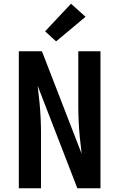

<svg xmlns="http://www.w3.org/2000/svg" viewBox="-20 -1010 640 1030"><path d="M81 0V-735H205L418 -185L408 -275Q404 -317 402 -358.5Q400 -400 400 -441V-735H519V0H395L182 -550L192 -460Q196 -418 198 -376.5Q200 -335 200 -294V0ZM281 -788 222 -842 361 -990 439 -920Z"/></svg>

Font: Zed Sans Extended
Style: Bold
Weight: 700
Width: 7
Designer: Belleve Invis
Foundry: Belleve Invis
Version: Version 1.0.0; ttfautohint (v1.8.4)